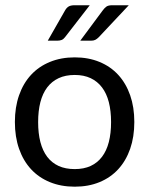

<svg xmlns="http://www.w3.org/2000/svg" viewBox="-20 -703 567 730"><path d="M36.6 0ZM264.2 -484.9Q316.4 -484.9 358.4 -467.5Q400.4 -450.2 429.7 -418.2Q459 -386.2 474.9 -340.8Q490.7 -295.4 490.7 -239.3Q490.7 -182.6 474.9 -137.2Q459 -91.8 429.7 -59.8Q400.4 -27.8 358.4 -10.5Q316.4 6.8 264.2 6.8Q211.9 6.8 169.7 -10.5Q127.4 -27.8 97.9 -59.8Q68.4 -91.8 52.5 -137.2Q36.6 -182.6 36.6 -239.3Q36.6 -295.4 52.5 -340.8Q68.4 -386.2 97.9 -418.2Q127.4 -450.2 169.7 -467.5Q211.9 -484.9 264.2 -484.9ZM264.2 -60.1Q298.8 -60.1 324.7 -72Q350.6 -84 367.9 -106.9Q385.3 -129.9 393.8 -163.1Q402.3 -196.3 402.3 -238.8Q402.3 -281.2 393.8 -314.5Q385.3 -347.7 367.9 -370.6Q350.6 -393.6 324.7 -405.8Q298.8 -418 264.2 -418Q229 -418 202.9 -405.8Q176.8 -393.6 159.4 -370.6Q142.1 -347.7 133.5 -314.5Q125 -281.2 125 -238.8Q125 -196.3 133.5 -163.1Q142.1 -129.9 159.4 -106.9Q176.8 -84 202.9 -72Q229 -60.1 264.2 -60.1ZM321.3 -683.1 227.1 -561.5Q221.2 -553.7 214.1 -551Q207 -548.3 197.3 -548.3H161.6L226.6 -662.1Q232.4 -672.9 240.5 -678Q248.5 -683.1 264.2 -683.1ZM469.7 -683.1 355.5 -561.5Q348.6 -554.7 342.3 -551.5Q335.9 -548.3 326.2 -548.3H285.2L369.6 -662.1Q377 -672.4 384.3 -677.7Q391.6 -683.1 407.2 -683.1Z"/></svg>

Font: Carlito
Style: Regular
Weight: 400
Designer: Lukasz Dziedzic
Foundry: tyPoland Lukasz Dziedzic
Version: Version 1.103; Beta1; all basic design good, some composites